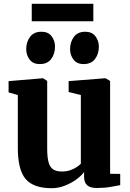

<svg xmlns="http://www.w3.org/2000/svg" viewBox="-20 -976 682 1007"><path d="M487.5 10Q452.5 10 436.8 -4.8Q421 -19.5 421 -48V-73.5Q405.5 -53 378.8 -33.8Q352 -14.5 319 -1.8Q286 11 251 11Q155 11 114.2 -37.5Q73.5 -86 73.5 -199V-477.5L25 -491.5V-550.5L204 -565.5H206L227.5 -551.5V-197Q227.5 -152 234.5 -125.8Q241.5 -99.5 258.2 -88Q275 -76.5 304 -76.5Q329 -76.5 348.2 -83.2Q367.5 -90 381.5 -99.2Q395.5 -108.5 404 -117V-477.5L340 -493.5V-550.5L530 -565.5H533.5L557.5 -551.5V-64.5L610.5 -64V-5Q592.5 -1.5 560.5 4.2Q528.5 10 487.5 10ZM188 -640Q153 -640 135.2 -663.8Q117.5 -687.5 117.5 -718Q117.5 -755.5 137.5 -782.5Q157.5 -809.5 197 -809.5H198Q233 -809.5 250.8 -785.8Q268.5 -762 268.5 -731.5Q268.5 -694 248.8 -667Q229 -640 189 -640ZM418 -640Q383 -640 365.2 -663.8Q347.5 -687.5 347.5 -718Q347.5 -755.5 367.5 -782.5Q387.5 -809.5 427 -809.5H427.5Q462.5 -809.5 480.5 -785.8Q498.5 -762 498.5 -731.5Q498.5 -694 478.8 -667Q459 -640 419 -640ZM469.5 -956V-864.5H146.5V-956Z"/></svg>

Font: Merriweather 24pt ExtraBold
Style: Regular
Weight: 800
Version: Version 2.100